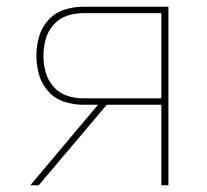

<svg xmlns="http://www.w3.org/2000/svg" viewBox="-20 -550 616 570"><path d="M70 0H95L297 -239H459V0H480V-530H227Q198 -530 170.5 -521Q143 -512 123.5 -490.5Q104 -469 96 -441Q88 -413 88 -385Q88 -356 96 -328Q104 -300 123.5 -278.5Q143 -257 170.5 -248Q198 -239 227 -239H271ZM227 -258Q202 -258 178.5 -266Q155 -274 138.5 -293Q122 -312 115.5 -336Q109 -360 109 -385Q109 -409 115.5 -433Q122 -457 138.5 -476Q155 -495 178.5 -503Q202 -511 227 -511H459V-258Z"/></svg>

Font: Iosevka Sparkle Thin
Style: Regular
Weight: 100
Designer: Belleve Invis
Foundry: Belleve Invis
Version: Version 4.5.0; ttfautohint (v1.8.3)